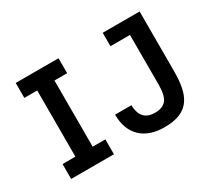

<svg xmlns="http://www.w3.org/2000/svg" viewBox="-114 -764 1076 975"><g transform="rotate(-30 424.0 -276.5)"><path d="M135.7 -18V-545H237V-18ZM60.3 0V-87.3H311.3V0ZM60.3 -475.3V-563H311.3V-475.3ZM602.7 10Q560.3 10 526.2 -1.5Q492 -13 467.7 -35.7Q443.3 -58.3 430 -92.3Q416.7 -126.3 416.7 -171.3H512.7Q512.7 -148.3 519.8 -126.8Q527 -105.3 546 -91.7Q565 -78 599.3 -78Q643 -78 663.8 -103.2Q684.7 -128.3 684.7 -195.3V-545H786.7V-211.3Q786.7 -160.3 778.7 -119.2Q770.7 -78 750.5 -49.2Q730.3 -20.3 694.7 -5.2Q659 10 602.7 10ZM570.3 -484V-562.7H786.7V-484Z"/></g></svg>

Font: Darker Grotesque Light
Style: Regular
Weight: 300
Designer: Gabriel Lam
Foundry: TypeRant
Version: Version 1.000;gftools[0.9.28]